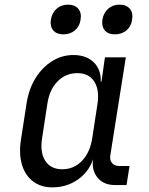

<svg xmlns="http://www.w3.org/2000/svg" viewBox="-20 -797 640 827"><path d="M205 10Q156 10 122 -16Q88 -42 74.5 -88Q61 -134 70 -194L95 -355Q105 -416 134 -462Q163 -508 205 -534Q247 -560 296 -560Q352 -560 384 -528.5Q416 -497 414 -445H417L432 -550H522L455 -127Q452 -107 463 -94.5Q474 -82 493 -82H538L525 0H475Q426 0 400 -32Q374 -64 381 -111Q362 -56 314.5 -23Q267 10 205 10ZM248 -68Q298 -68 332.5 -103.5Q367 -139 377 -200L400 -350Q409 -411 385.5 -446.5Q362 -482 313 -482Q263 -482 228 -446.5Q193 -411 184 -350L161 -200Q152 -139 175.5 -103.5Q199 -68 248 -68ZM475 -649Q446 -649 431.5 -666Q417 -683 421 -712Q426 -742 446 -759.5Q466 -777 495 -777Q524 -777 539 -759.5Q554 -742 549 -712Q545 -683 524.5 -666Q504 -649 475 -649ZM253 -649Q224 -649 209.5 -666Q195 -683 199 -712Q204 -742 224 -759.5Q244 -777 273 -777Q302 -777 317 -759.5Q332 -742 327 -712Q323 -683 302.5 -666Q282 -649 253 -649Z"/></svg>

Font: JetBrains Mono NL
Style: Italic
Weight: 400
Italic angle: -9°
Monospace: yes
Designer: Philipp Nurullin, Konstantin Bulenkov
Foundry: JetBrains
Version: Version 2.305; ttfautohint (v1.8.4.7-5d5b)